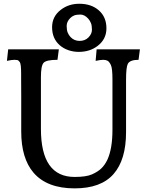

<svg xmlns="http://www.w3.org/2000/svg" viewBox="-20 -1015 790 1042"><path d="M499 -684.6 504.4 -747.1H739.3L731.9 -690.4Q685.5 -690.4 673.8 -668.9Q664.1 -650.4 664.1 -582.5V-297.9Q664.1 -147.5 595.9 -70.1Q527.8 7.3 385.3 7.3Q235.4 7.3 162.1 -77.6Q95.2 -155.8 95.2 -301.3V-495.1L94.7 -586.9V-615.2Q94.7 -667.5 87.6 -677.7Q80.6 -688 73.2 -689.2Q65.9 -690.4 58.6 -690.4Q43.5 -690.4 17.6 -684.6L24.4 -747.1H299.3L292 -690.4Q231.9 -690.4 216.8 -674.3Q202.1 -658.7 202.1 -596.2V-315.4Q202.1 -54.7 384.8 -54.7Q447.8 -54.7 479.5 -68.8Q511.2 -83 530 -101.1Q548.8 -119.1 562.5 -147.5Q590.3 -207.5 590.3 -310.5V-584Q590.3 -644 581.8 -662.1Q573.2 -680.2 563.7 -685.3Q554.2 -690.4 540 -690.4Q525.9 -690.4 499 -684.6ZM407.7 -733.4Q377.9 -733.4 351.1 -742.7Q324.2 -752 304.2 -769.5Q262.7 -805.7 262.7 -867.2Q262.7 -925.8 310.1 -961.9Q352.5 -994.6 410.2 -994.6Q475.6 -994.6 516.1 -959Q557.6 -922.9 557.6 -861.3Q557.6 -802.7 510.7 -766.6Q468.3 -733.4 407.7 -733.4ZM458.5 -914.1Q438.5 -936 416.5 -936Q394.5 -936 382.1 -930.9Q369.6 -925.8 360.8 -916.5Q341.8 -897 341.8 -874.3Q341.8 -851.6 347.4 -838.1Q353 -824.7 362.3 -814.5Q382.3 -793 411.9 -793Q441.4 -793 460.2 -812Q479 -831.1 479 -853.8Q479 -876.5 473.4 -890.1Q467.8 -903.8 458.5 -914.1Z"/></svg>

Font: HeadlandOne
Style: Regular
Weight: 400
Designer: Gary Lonergan
Foundry: Sorkin Type Co.
Version: Version 1.002